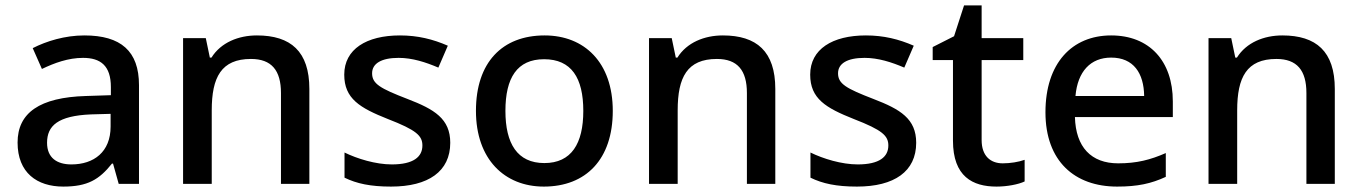

<svg xmlns="http://www.w3.org/2000/svg" viewBox="-20 -680 5036 710"><path d="M292 -549C220 -549 152 -528 101 -502L135 -425C181 -447 232 -466 287 -466C352 -466 390 -437 390 -358V-328L298 -325C127 -320 45 -263 45 -153C45 -41 117 10 214 10C304 10 347 -16 394 -75H398L419 0H494V-365C494 -491 427 -549 292 -549ZM317 -257 389 -259V-212C389 -118 327 -72 244 -72C191 -72 154 -96 154 -152C154 -215 194 -252 317 -257Z M930 -549C862 -549 797 -523 762 -467H756L741 -539H657V0H763V-272C763 -394 798 -462 908 -462C984 -462 1019 -420 1019 -336V0H1124V-351C1124 -490 1055 -549 930 -549Z M1645 -152C1645 -241 1586 -276 1487 -314C1386 -353 1356 -370 1356 -409C1356 -445 1390 -466 1454 -466C1505 -466 1554 -450 1601 -430L1636 -511C1581 -535 1525 -549 1459 -549C1335 -549 1253 -498 1253 -404C1253 -315 1311 -281 1414 -240C1520 -199 1542 -178 1542 -142C1542 -100 1509 -72 1429 -72C1369 -72 1301 -93 1254 -116V-23C1299 -1 1350 10 1426 10C1564 10 1645 -46 1645 -152Z M2246 -270C2246 -449 2141 -549 1994 -549C1837 -549 1740 -449 1740 -270C1740 -91 1846 10 1991 10C2147 10 2246 -91 2246 -270ZM1849 -270C1849 -392 1892 -461 1992 -461C2093 -461 2137 -392 2137 -270C2137 -149 2093 -77 1993 -77C1893 -77 1849 -149 1849 -270Z M2653 -549C2585 -549 2520 -523 2485 -467H2479L2464 -539H2380V0H2486V-272C2486 -394 2521 -462 2631 -462C2707 -462 2742 -420 2742 -336V0H2847V-351C2847 -490 2778 -549 2653 -549Z M3368 -152C3368 -241 3309 -276 3210 -314C3109 -353 3079 -370 3079 -409C3079 -445 3113 -466 3177 -466C3228 -466 3277 -450 3324 -430L3359 -511C3304 -535 3248 -549 3182 -549C3058 -549 2976 -498 2976 -404C2976 -315 3034 -281 3137 -240C3243 -199 3265 -178 3265 -142C3265 -100 3232 -72 3152 -72C3092 -72 3024 -93 2977 -116V-23C3022 -1 3073 10 3149 10C3287 10 3368 -46 3368 -152Z M3688 -76C3642 -76 3610 -104 3610 -162V-458H3764V-539H3610V-660H3545L3508 -546L3429 -506V-458H3504V-160C3504 -27 3577 10 3665 10C3704 10 3746 2 3769 -9V-89C3747 -81 3716 -76 3688 -76Z M4089 -549C3944 -549 3846 -446 3846 -265C3846 -84 3954 10 4111 10C4187 10 4237 -1 4291 -26V-114C4234 -89 4184 -76 4115 -76C4015 -76 3958 -136 3955 -247H4317V-305C4317 -455 4230 -549 4089 -549ZM4089 -467C4172 -467 4210 -409 4211 -325H3957C3965 -416 4013 -467 4089 -467Z M4722 -549C4654 -549 4589 -523 4554 -467H4548L4533 -539H4449V0H4555V-272C4555 -394 4590 -462 4700 -462C4776 -462 4811 -420 4811 -336V0H4916V-351C4916 -490 4847 -549 4722 -549Z"/></svg>

Font: Noto Sans Bengali UI Medium
Style: Regular
Weight: 500
Designer: Jelle Bosma - Monotype Design Team
Foundry: Monotype Imaging Inc.
Version: Version 2.003